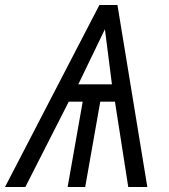

<svg xmlns="http://www.w3.org/2000/svg" viewBox="-54 -745 674 765"><path d="M342 -725H414L533 0H457L404 -340H345.5L285.5 0H215.5L275.5 -340H220L47 0H-34ZM392 -409 364 -628.5 258 -409Z"/></svg>

Font: JuliaMono Black
Style: Italic
Weight: 900
Italic angle: -9°
Monospace: yes
Designer: cormullion
Foundry: corm
Version: Version 0.057; ttfautohint (v1.8.4)